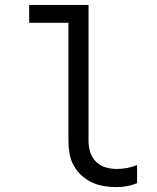

<svg xmlns="http://www.w3.org/2000/svg" viewBox="-20 -755 640 783"><path d="M456 8Q430 8 404.5 4Q379 0 355.5 -11Q332 -22 312.5 -39.5Q293 -57 280.5 -80Q268 -103 263.5 -128.5Q259 -154 259 -180V-662H99V-735H341V-180Q341 -157 348 -134.5Q355 -112 371.5 -95.5Q388 -79 410.5 -72.5Q433 -66 456 -66Q478 -66 499 -70Q520 -74 539 -82V-8Q520 0 499 4Q478 8 456 8Z"/></svg>

Font: Iosevka Extended
Style: Regular
Weight: 400
Width: 7
Monospace: yes
Designer: Belleve Invis
Foundry: Belleve Invis
Version: Version 32.5.0; ttfautohint (v1.8.4)